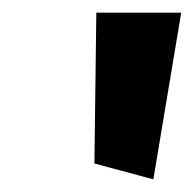

<svg xmlns="http://www.w3.org/2000/svg" viewBox="-20 -849 306 303"><path d="M222 -566 266 -829H132L129 -591Z"/></svg>

Font: Bluebird
Style: SfBdObl
Weight: 700
Designer: Jasper
Foundry: Cannot Into Space Fonts
Version: Version 0.98